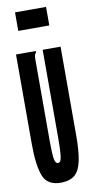

<svg xmlns="http://www.w3.org/2000/svg" viewBox="-93 -859 437 908"><g transform="rotate(-10 125.0 -404.5)"><path d="M126 11Q59 12 39 -39Q19 -90 19 -195V-623H114V-616Q108 -610 106.5 -603Q105 -596 105 -579V-194Q105 -132 109 -107.5Q113 -83 126 -83Q140 -83 143.5 -112Q147 -141 147 -197V-623H233V-198Q233 -121 223.5 -75.5Q214 -30 191 -10Q168 10 126 11ZM49 -731V-820H198V-731Z"/></g></svg>

Font: Inconsolata UltraCondensed Black
Style: Regular
Weight: 900
Width: 1
Monospace: yes
Designer: Raph Levien, Cyreal, Brenton Simpson
Foundry: Raph Levien, Cyreal, Google
Version: Version 3.001; ttfautohint (v1.8.2.53-6de2)